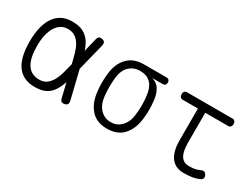

<svg xmlns="http://www.w3.org/2000/svg" viewBox="-49 -999 1898 1448"><g transform="rotate(30 900.0 -275.0)"><path d="M556 -32Q559 -15 553 -5Q547 5 530.5 8.5Q514 12 504 6Q494 0 490 -16L460 -142Q446 -98 425 -66Q403 -30 366.5 -10Q330 10 270 10Q214 10 175 -10Q136 -30 112 -66.5Q88 -103 77 -154.5Q66 -206 66 -270Q66 -334 78 -387Q90 -440 114.5 -478.5Q139 -517 177.5 -538.5Q216 -560 270 -560Q330 -560 366.5 -541Q403 -522 426 -489Q447 -458 461 -415L490 -534Q494 -550 504 -556Q514 -562 530.5 -558.5Q547 -555 553 -545Q559 -535 556 -518L496 -279ZM427 -279 426 -283Q416 -324 405.5 -362Q395 -400 378 -429.5Q361 -459 335.5 -477Q310 -495 270 -495Q237 -495 211.5 -479Q186 -463 168 -433.5Q150 -404 140.5 -362.5Q131 -321 131 -270Q131 -219 139 -179Q147 -139 164 -111.5Q181 -84 207.5 -69.5Q234 -55 270 -55Q310 -55 335 -74Q360 -93 377.5 -124.5Q395 -156 405.5 -195.5Q416 -235 426 -275Z M1095 -492H1004Q1048 -481 1071 -444Q1094 -407 1100 -353Q1105 -313 1105 -273Q1105 -233 1100 -194Q1090 -102 1040 -46Q990 10 899 10Q808 10 758 -46Q708 -102 698 -194Q693 -233 693 -273Q693 -313 698 -353Q707 -441 758 -495.5Q809 -550 899 -550H1095Q1109 -550 1116.5 -542.5Q1124 -535 1124 -521Q1124 -507 1116.5 -499.5Q1109 -492 1095 -492ZM899 -47Q927 -47 950 -57Q973 -67 991 -86.5Q1009 -106 1020.5 -133Q1032 -160 1035 -194Q1040 -233 1040 -273Q1040 -313 1035 -353Q1028 -420 995.5 -456.5Q963 -493 899 -493Q844 -493 807 -457.5Q770 -422 762 -353Q758 -313 758 -273Q758 -233 762 -194Q770 -124 807 -85.5Q844 -47 899 -47Z M1681 -530Q1695 -530 1702.5 -521Q1710 -512 1710 -497.5Q1710 -483 1702.5 -474Q1695 -465 1681 -465H1482V-209Q1482 -128 1505 -91.5Q1528 -55 1574 -55Q1601 -55 1624 -58.5Q1647 -62 1671 -74Q1686 -81 1697 -77.5Q1708 -74 1715 -60Q1724 -45 1720 -33Q1716 -21 1703 -14Q1672 0 1640.5 5Q1609 10 1565 10Q1533 10 1506 -1Q1479 -12 1459 -36.5Q1439 -61 1428.5 -99Q1418 -137 1418 -191V-465H1286Q1272 -465 1264.5 -474Q1257 -483 1257 -497.5Q1257 -512 1264.5 -521Q1272 -530 1286 -530Z"/></g></svg>

Font: Maple Mono NL ExtraLight
Style: Regular
Weight: 275
Monospace: yes
Designer: subframe7536
Version: Version 7.000